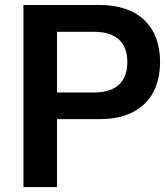

<svg xmlns="http://www.w3.org/2000/svg" viewBox="-20 -756 667 776"><path d="M210.4 0V-274.4H383.3C538.1 -274.4 627 -359.9 627 -505.4C627 -650.4 538.1 -735.8 383.3 -735.8H74.7V0ZM210.4 -627.4H360.8C447.3 -627.4 494.6 -586.4 494.6 -505.4C494.6 -423.8 447.3 -382.3 360.8 -382.3H210.4Z"/></svg>

Font: Winston SemiBold
Style: Regular
Weight: 600
Designer: Vernon Adams, Kim Jin-seong, David Berlow, Cristiano Sobral
Foundry: The Winston Project Authors
Version: Version 3.004